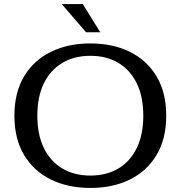

<svg xmlns="http://www.w3.org/2000/svg" viewBox="-20 -911 890 946"><path d="M404 -752 284 -891H388L474 -752ZM425 15Q315 15 230.5 -26.5Q146 -68 98.5 -147.5Q51 -227 51 -341Q51 -455 98.5 -534.5Q146 -614 230.5 -655.5Q315 -697 425 -697Q536 -697 620 -655.5Q704 -614 751.5 -534.5Q799 -455 799 -341Q799 -227 751.5 -147.5Q704 -68 620 -26.5Q536 15 425 15ZM425 -46Q505 -46 563.5 -81Q622 -116 654 -182Q686 -248 686 -341Q686 -434 654 -500Q622 -566 563.5 -601Q505 -636 425 -636Q346 -636 287 -601Q228 -566 196 -500Q164 -434 164 -341Q164 -248 196 -182Q228 -116 287 -81Q346 -46 425 -46Z"/></svg>

Font: Montagu Slab 16pt
Style: Regular
Weight: 400
Designer: Florian Karsten
Foundry: Florian Karsten
Version: Version 1.000; ttfautohint (v1.8.3)